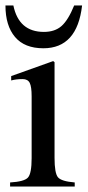

<svg xmlns="http://www.w3.org/2000/svg" viewBox="-21 -684 321 704"><path d="M251 -664H280Q262 -507 138 -507Q69 -507 34 -548.5Q-1 -590 -1 -664H28Q48 -567 140 -567Q180 -567 204.5 -588.5Q229 -610 251 -664ZM253 0H16V-15Q68 -18 81.5 -33Q95 -48 95 -104V-331Q95 -366 88 -380Q81 -394 62 -394Q38 -394 20 -389V-405L174 -460L179 -456V-105Q179 -49 191.5 -34Q204 -19 253 -15Z"/></svg>

Font: STIX
Style: Regular
Weight: 400
Designer: MicroPress Inc., with final additions and corrections provided by Coen Hoffman, Elsevier (retired)
Version: Version 1.1.1